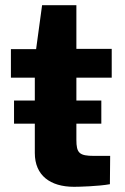

<svg xmlns="http://www.w3.org/2000/svg" viewBox="-20 -719 480 739"><path d="M410 -420V-531H274V-699H142L119 -530H22V-420H114V-332H34V-243H114V-130C114 -44 173 0 265 0C284 0 359 -2 403 -10L404 -119H342C285 -119 274 -130 274 -181V-243H370V-332H274V-420Z"/></svg>

Font: 18Franklin
Style: Bold
Weight: 700
Designer: Pablo Impallari, Rodrigo Fuenzalida (Modified by Dan O. Williams)
Version: Version 0.025;PS 000.025;hotconv 1.0.88;makeotf.lib2.5.64775